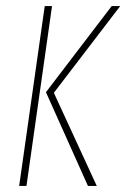

<svg xmlns="http://www.w3.org/2000/svg" viewBox="-20 -611 415 631"><path d="M269 0 131 -308 347 -591H375L157 -306L298 0ZM43 0 127 -591H151L67 0Z"/></svg>

Font: Alumni Sans SC Thin
Style: Italic
Weight: 100
Italic angle: -8°
Designer: Robert E. Leuschke
Foundry: Robert E. Leuschke
Version: Version 1.016